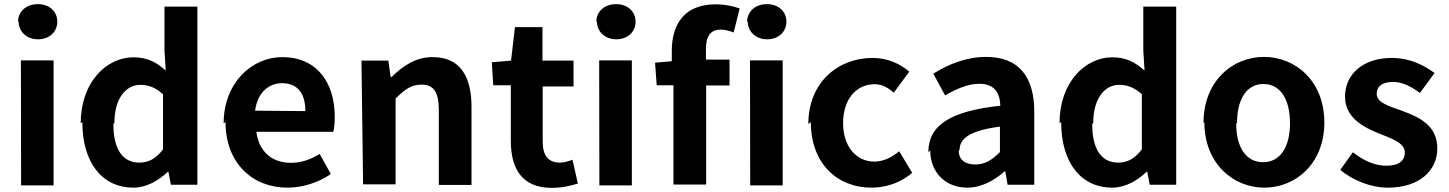

<svg xmlns="http://www.w3.org/2000/svg" viewBox="-20 -851 7004 928"><path d="M70 -748C70 -698 109 -661 164 -661C218 -661 257 -697 257 -746C257 -797 217 -831 163 -831C107 -831 67 -796 67 -744ZM82 45H239V-559H81Z M378 -261C378 -63 475 56 625 56C687 56 747 22 791 -21H794L806 42H934V-819H775V-606L781 -510C737 -549 694 -574 625 -574C494 -574 370 -453 370 -255ZM533 -257C533 -377 590 -441 658 -441C695 -441 732 -429 768 -395V-129C733 -83 697 -65 654 -65C574 -65 528 -127 528 -252Z M1070 -261C1070 -62 1201 56 1369 56C1444 56 1520 31 1579 -10L1525 -107C1481 -80 1437 -64 1387 -64C1297 -64 1232 -115 1219 -214H1591C1595 -228 1598 -257 1598 -286C1598 -453 1511 -575 1344 -575C1199 -575 1061 -452 1061 -255ZM1213 -316C1224 -404 1280 -449 1343 -449C1420 -449 1456 -397 1456 -314Z M1735 40H1892V-375C1937 -419 1968 -442 2017 -442C2076 -442 2101 -408 2101 -315V43H2259V-333C2259 -485 2202 -575 2071 -575C1988 -575 1926 -531 1873 -479H1868L1857 -558H1727Z M2364 -439H2449V-171C2449 -34 2504 57 2647 57C2699 57 2741 46 2773 36L2747 -79C2730 -72 2706 -65 2686 -65C2632 -65 2603 -97 2603 -166V-433H2752V-558H2602V-720H2469L2450 -558L2357 -550Z M2865 -748C2865 -698 2904 -661 2959 -661C3013 -661 3052 -697 3052 -746C3052 -797 3012 -831 2958 -831C2902 -831 2862 -796 2862 -744ZM2877 45H3034V-559H2876Z M3154 -439H3235V41H3393V-438H3506V-563H3392V-614C3392 -680 3417 -708 3464 -708C3483 -708 3506 -702 3526 -694L3555 -810C3528 -820 3486 -830 3439 -830C3286 -830 3227 -732 3227 -605V-555L3146 -548Z M3594 -748C3594 -698 3633 -661 3688 -661C3742 -661 3781 -697 3781 -746C3781 -797 3741 -831 3687 -831C3631 -831 3591 -796 3591 -744ZM3606 45H3763V-559H3605Z M3899 -261C3899 -61 4026 56 4193 56C4259 56 4332 34 4389 -16L4326 -120C4292 -91 4250 -70 4206 -70C4118 -70 4055 -143 4055 -256C4055 -370 4117 -444 4208 -444C4242 -444 4270 -429 4300 -403L4375 -505C4330 -542 4272 -571 4197 -571C4032 -571 3887 -454 3887 -252Z M4476 -124C4476 -21 4547 56 4655 56C4724 56 4784 22 4836 -23H4839L4850 42H4979V-311C4979 -485 4900 -576 4746 -576C4650 -576 4563 -540 4491 -495L4548 -390C4604 -422 4658 -446 4714 -446C4788 -446 4813 -400 4815 -340C4572 -314 4467 -245 4467 -115ZM4618 -127C4618 -181 4667 -220 4813 -239V-116C4775 -78 4741 -56 4695 -56C4648 -56 4614 -76 4614 -123Z M5109 -261C5109 -63 5206 56 5356 56C5418 56 5478 22 5522 -21H5525L5537 42H5665V-819H5506V-606L5512 -510C5468 -549 5425 -574 5356 -574C5225 -574 5101 -453 5101 -255ZM5264 -257C5264 -377 5321 -441 5389 -441C5426 -441 5463 -429 5499 -395V-129C5464 -83 5428 -65 5385 -65C5305 -65 5259 -127 5259 -252Z M5801 -261C5801 -61 5940 56 6091 56C6242 56 6381 -60 6381 -259C6381 -460 6241 -576 6089 -576C5937 -576 5797 -459 5797 -257ZM5959 -257C5959 -371 6005 -445 6087 -445C6169 -445 6215 -370 6215 -255C6215 -141 6168 -67 6085 -67C6002 -67 5955 -140 5955 -253Z M6458 -30C6517 20 6606 56 6687 56C6844 56 6927 -29 6927 -134C6927 -246 6838 -285 6758 -315C6694 -338 6634 -354 6634 -398C6634 -432 6659 -455 6713 -455C6758 -455 6800 -433 6843 -402L6914 -498C6863 -535 6796 -571 6707 -571C6570 -571 6481 -494 6481 -384C6481 -283 6569 -236 6645 -206C6708 -181 6770 -160 6770 -114C6770 -76 6743 -50 6682 -50C6625 -50 6573 -73 6519 -115Z"/></svg>

Font: GenEiGothic-pro-Regular
Style: Bold
Weight: 700
Designer: Ryoko NISHIZUKA (kana & ideographs); Paul D. Hunt (Latin, Greek & Cyrillic); Wenlong ZHANG (bopomofo); Sandoll Communica
Foundry: Adobe Systems Incorporated; o_tamon
Version: Version 1.000.140830